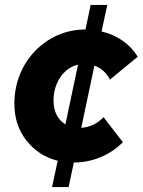

<svg xmlns="http://www.w3.org/2000/svg" viewBox="-20 -645 576 775"><path d="M190 110 213 4Q135 -16 86.5 -78Q38 -140 38 -226Q38 -289 60 -343.5Q82 -398 121.5 -439Q161 -480 213 -503Q265 -526 325 -526L346 -625H413L390 -518Q437 -507 474.5 -481Q512 -455 536 -416L424 -324Q412 -346 396.5 -359.5Q381 -373 361 -380L308 -129Q334 -131 356.5 -141.5Q379 -152 398 -172L476 -71Q436 -31 384.5 -10Q333 11 278 11L257 110ZM244 -143 295 -384Q267 -378 244.5 -357.5Q222 -337 209 -306.5Q196 -276 196 -240Q196 -206 208.5 -181.5Q221 -157 244 -143Z"/></svg>

Font: Red Hat Text VF
Style: Italic
Weight: 300
Italic angle: -12°
Designer: Pentagram, MCKL
Foundry: Pentagram, MCKL
Version: Version 1.023